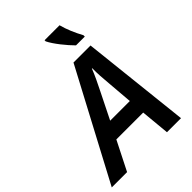

<svg xmlns="http://www.w3.org/2000/svg" viewBox="-322 -1063 1188 1188"><g transform="rotate(-45 272.0 -469.0)"><path d="M406 -778H483V-790C457 -837 434 -891 422 -938H291V-928C313 -883 367 -817 406 -778ZM-59 0H75L171 -190H406L424 0H547L469 -714H320ZM226 -299 313 -474C337 -522 358 -565 374 -607H377C376 -563 380 -514 384 -470L398 -299Z"/></g></svg>

Font: Noto Sans SemiBold
Style: Italic
Weight: 600
Italic angle: -12°
Designer: Monotype Design Team
Foundry: Monotype Imaging Inc.
Version: Version 2.013